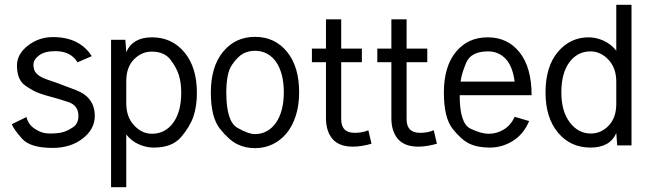

<svg xmlns="http://www.w3.org/2000/svg" viewBox="-20 -611 2713 807"><path d="M305.7 -349.1Q277.8 -396 212.4 -396Q168 -396 144.5 -378.4Q120.6 -360.4 120.6 -339.8Q120.6 -319.3 128.4 -308.3Q136.2 -297.4 150.9 -288.6Q165.5 -279.8 217.3 -263.2L297.9 -232.9Q378.4 -202.6 378.4 -124Q378.4 -67.9 327.4 -28.6Q276.4 10.7 201.7 10.7Q107.4 10.7 73 -27.8Q38.6 -66.4 29.3 -88.9L91.3 -119.1Q97.7 -88.9 126.5 -69.3Q155.3 -49.8 189.5 -49.8Q223.6 -49.8 243.9 -55.4Q264.2 -61 286.9 -76.2Q309.6 -91.3 309.6 -124Q309.6 -168.9 265.6 -182.6Q221.2 -197.3 197.8 -203.1Q174.3 -209 147.2 -218.3Q120.1 -227.5 85.7 -251.7Q51.3 -275.9 51.3 -335.9Q51.3 -383.3 97.2 -419.2Q143.1 -455.1 202.6 -455.1Q314.5 -455.1 365.7 -375Z M807.6 -220.7Q807.6 -165 793.2 -122.1Q778.8 -79.1 741.2 -34.9Q703.6 9.3 626.5 9.3Q594.2 9.3 563 -4.6Q531.7 -18.6 510.7 -45.9V175.8H446.8V-443.8H506.8L510.7 -392.1Q538.1 -454.1 618.7 -454.1Q702.6 -454.1 755.1 -391.1Q807.6 -328.1 807.6 -220.7ZM741.7 -221.7Q741.7 -262.7 731.9 -294.7Q722.2 -326.7 696.3 -360.4Q670.4 -394 617.7 -394Q574.7 -394 542.7 -361.1Q510.7 -328.1 510.7 -270V-176.8Q510.7 -119.6 543.5 -84.2Q576.2 -48.8 618.7 -48.8Q673.8 -48.8 707.8 -94.7Q741.7 -140.6 741.7 -221.7Z M1237.3 -223.6Q1237.3 -168.9 1223.6 -125.7Q1210 -82.5 1185.3 -52Q1160.6 -21.5 1126.5 -4.9Q1092.3 11.7 1051.8 11.7Q1011.2 11.7 977.3 -4.9Q943.4 -21.5 904.8 -69.3Q866.2 -117.2 866.2 -222.2Q866.2 -331.1 917.7 -393.6Q969.2 -456.1 1052 -456.1Q1134.8 -456.1 1186 -393.8Q1237.3 -331.5 1237.3 -223.6ZM931.2 -222.2Q931.2 -100.6 977.5 -74Q1023.9 -47.4 1051.8 -47.4Q1079.6 -47.4 1102.1 -60.1Q1124.5 -72.8 1140.4 -95.7Q1156.2 -118.7 1164.6 -150.9Q1172.9 -183.1 1172.9 -223.1Q1172.9 -263.2 1164.6 -295.7Q1156.2 -328.1 1140.4 -350.8Q1124.5 -373.5 1102.1 -385.5Q1079.6 -397.5 1051.8 -397.5Q1023.9 -397.5 1001.7 -385.5Q979.5 -373.5 955.3 -338.9Q931.2 -304.2 931.2 -222.2Z M1470.7 -52.7Q1502.9 -52.7 1528.3 -63.5L1541.5 -6.8Q1498 5.4 1463.4 5.4Q1405.8 5.4 1377.9 -26.6Q1350.1 -58.6 1350.1 -114.7V-349.6H1291V-406.7H1350.1V-529.8H1414.1V-406.7H1501V-349.6H1414.1V-109.9Q1414.1 -52.7 1470.7 -52.7Z M1745.6 -52.7Q1777.8 -52.7 1803.2 -63.5L1816.4 -6.8Q1772.9 5.4 1738.3 5.4Q1680.7 5.4 1652.8 -26.6Q1625 -58.6 1625 -114.7V-349.6H1565.9V-406.7H1625V-529.8H1689V-406.7H1775.9V-349.6H1689V-109.9Q1689 -52.7 1745.6 -52.7Z M2214.4 -210.9H1912.1Q1912.1 -92.8 1956.5 -70.8Q2001 -48.8 2034.7 -48.8Q2068.4 -48.8 2097.9 -66.9Q2127.4 -85 2143.1 -120.1L2204.1 -102.1Q2180.7 -46.9 2135.7 -18.8Q2090.8 9.3 2039.1 9.3Q1987.3 9.3 1953.1 -7.1Q1918.9 -23.4 1882.3 -69.8Q1845.7 -116.2 1845.7 -222.2Q1845.7 -331.1 1896 -392.6Q1946.3 -454.1 2029.8 -454.1Q2114.3 -454.1 2164.3 -390.4Q2214.4 -326.7 2214.4 -210.9ZM2143.1 -268.1Q2134.8 -332 2105.5 -363.5Q2076.2 -395 2031.2 -395Q1959 -395 1939 -346.4Q1918.9 -297.9 1916 -268.1Z M2634.3 0H2574.2L2570.3 -51.8Q2543.9 9.3 2461.9 9.3Q2377.9 9.3 2325.4 -53.5Q2272.9 -116.2 2272.9 -222.2Q2272.9 -331.1 2324.7 -392.6Q2376.5 -454.1 2454.1 -454.1Q2486.3 -454.1 2517.6 -439.7Q2548.8 -425.3 2570.3 -397.9V-590.8H2634.3ZM2570.3 -173.8V-267.1Q2570.3 -325.2 2537.4 -360.1Q2504.4 -395 2461.9 -395Q2407.2 -395 2373.3 -349.4Q2339.4 -303.7 2339.4 -222.2Q2339.4 -143.6 2374.8 -96.7Q2410.2 -49.8 2463.4 -49.8Q2506.8 -49.8 2538.6 -83.3Q2570.3 -116.7 2570.3 -173.8Z"/></svg>

Font: Meera
Style: Regular
Weight: 400
Designer: Hussain KH and Suresh P for Swathanthra Malayalam Computing (SMC)
Version: Version 7.0.0+20221109